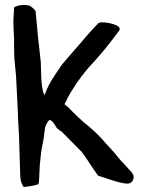

<svg xmlns="http://www.w3.org/2000/svg" viewBox="-20 -727 595 777"><path d="M34 -640C34 -618 36 -595 37 -571V-560C37 -537 37 -514 38 -491C40 -470 42 -449 44 -429L45 -419C47 -372 50 -325 52 -279C52 -269 53 -259 53 -248L57 -175L62 -13C63 5 68 20 76 30C95 28 116 25 134 19C136 17 137 14 138 4L141 -59C144 -82 145 -104 149 -127C155 -154 159 -180 162 -208V-209C166 -223 173 -235 179 -241H182C193 -239 200 -224 210 -209C214 -206 220 -200 226 -196H228C258 -166 285 -138 311 -112C333 -83 354 -47 377 -16C400 -10 456 13 491 16C507 17 516 11 520 -4C523 -16 517 -26 508 -35C500 -43 492 -53 481 -65L471 -75C466 -80 461 -87 456 -93C442 -111 425 -128 409 -146C389 -170 366 -193 340 -215C310 -238 282 -266 255 -294C252 -297 244 -301 241 -306L243 -309C253 -329 260 -345 277 -370C290 -392 323 -438 353 -469C399 -520 422 -549 463 -604C465 -608 465 -611 462 -617C448 -633 388 -641 380 -634H379C367 -622 353 -607 336 -588C303 -548 267 -509 231 -466L225 -457C203 -424 180 -394 165 -354L160 -341L155 -354C145 -388 147 -437 145 -477C137 -544 130 -611 124 -682C119 -690 110 -698 100 -704C79 -709 54 -708 37 -697C36 -680 35 -659 34 -640ZM38 -491ZM53 -248ZM145 -477ZM277 -370ZM340 -215ZM463 -604ZM520 -4Z"/></svg>

Font: Vapor
Style: Lit
Weight: 300
Foundry: Cannot Into Space Fonts
Version: Version 0.179